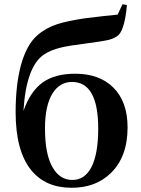

<svg xmlns="http://www.w3.org/2000/svg" viewBox="-20 -873 666 909"><path d="M319 16Q196 16 128 -67Q54 -158 54 -342Q54 -471 79 -564Q106 -662 157 -706Q197 -741 252 -759Q295 -773 379 -786Q408 -790 471 -797Q517 -801 537 -804L560 -853L581 -849Q571 -740 543 -709Q528 -693 494 -684Q473 -679 416 -671Q401 -669 393 -668Q306 -657 269 -648Q219 -636 187 -614Q104 -557 91 -348Q124 -441 182 -482.5Q240 -524 336 -524Q450 -524 516 -459Q584 -392 584 -270Q584 -130 504 -53Q433 16 319 16ZM323 -21Q380 -21 412 -80Q445 -143 445 -264Q445 -485 321 -485Q264 -485 230 -433Q193 -375 193 -265Q193 -141 230 -79Q264 -21 323 -21Z"/></svg>

Font: GenRyuMin TW B
Style: Regular
Weight: 700
Version: Version 1.501;PS 1;hotconv 16.6.51;makeotf.lib2.5.65220